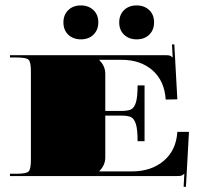

<svg xmlns="http://www.w3.org/2000/svg" viewBox="-20 -662 757 722"><path d="M284.1 -641.6Q312.5 -641.6 331.1 -624.3Q349.7 -607.1 349.7 -577.8Q349.7 -549.8 331.7 -531.9Q313.8 -514 284.1 -514Q255.7 -514 237.1 -531.2Q218.5 -548.5 218.5 -577.8Q218.5 -605.8 236.5 -623.7Q254.4 -641.6 284.1 -641.6ZM493.9 -641.6Q522.3 -641.6 540.9 -624.3Q559.4 -607.1 559.4 -577.8Q559.4 -549.8 541.5 -531.9Q523.6 -514 493.9 -514Q465.5 -514 446.9 -531.2Q428.3 -548.5 428.3 -577.8Q428.3 -605.8 446.2 -623.7Q464.2 -641.6 493.9 -641.6ZM17.5 -454.5H602.7Q614.1 -454.5 618.9 -452.8Q623.7 -451 628.9 -445.8H629.4L626.7 -494.8L635.5 -495.2L646.9 -288.5L603.1 -287.6Q598.8 -357.5 553.8 -397.3Q508.7 -437.1 437.1 -437.1H354V-435.3Q375.9 -413.5 375.9 -384.6V-244.8H436.2Q461.5 -244.8 473.3 -250.9Q485.1 -257 491.3 -277.5Q497.4 -298.1 497.4 -340.9H523.6V-131.1H497.4Q497.4 -174 491.3 -194.5Q485.1 -215 473.3 -221.2Q461.5 -227.3 436.2 -227.3H375.9V-69.9Q375.9 -41.1 354 -19.2V-17.5H476.4Q548.5 -17.5 595.5 -57Q642.5 -96.6 646.9 -166.1H690.6L679.2 40.6L670.5 40.2L673.1 -8.7H672.6Q667.4 -3.5 662.6 -1.7Q657.8 0 646.4 0H17.5V-8.7H43.7Q79.1 -8.7 87.6 -17.3Q96.2 -25.8 96.2 -61.2V-393.4Q96.2 -428.8 87.6 -437.3Q79.1 -445.8 43.7 -445.8H17.5Z"/></svg>

Font: FoglihtenBlackPcs
Style: BlackPcs
Weight: 900
Version: Version 0.75